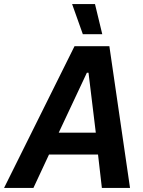

<svg xmlns="http://www.w3.org/2000/svg" viewBox="-67 -928 705 948"><path d="M-47 0H98L175 -165H417L436 0H575L473 -700H301ZM342 -759H438L402 -908H289ZM223 -273 362 -569H370L406 -273Z"/></svg>

Font: Fixel Text 20240404 SemiBold
Style: Italic
Weight: 600
Width: 4
Italic angle: -10°
Designer: AlfaBravo + MacPaw
Foundry: Kyrylo Tkachov, Marchela Mozhyna, Serhii Makarenko, Maria Weinstein, Zakhar Kryvoshyya
Version: Version 1.211;Glyphs 3.2 (3225)